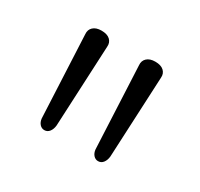

<svg xmlns="http://www.w3.org/2000/svg" viewBox="-71 -1025 452 433"><g transform="rotate(30 154.5 -808.5)"><path d="M84 -679Q77 -679 72 -684.5Q67 -690 66 -699L56 -913Q55 -924 62.5 -931Q70 -938 84 -938Q99 -938 106.5 -931Q114 -924 113 -913L103 -702Q102 -692 97 -685.5Q92 -679 84 -679ZM224 -679Q217 -679 212 -684.5Q207 -690 206 -699L196 -913Q195 -924 202.5 -931Q210 -938 224 -938Q239 -938 246.5 -931Q254 -924 253 -913L243 -702Q242 -692 237 -685.5Q232 -679 224 -679Z"/></g></svg>

Font: Playwrite US Modern Thin
Style: Regular
Weight: 250
Designer: Veronika Burian, José Scaglione
Foundry: TypeTogether
Version: Version 1.003